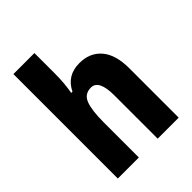

<svg xmlns="http://www.w3.org/2000/svg" viewBox="-215 -874 988 988"><g transform="rotate(-45 278.5 -380.0)"><path d="M211 -612Q211 -574 208 -541Q205 -508 200 -481H209Q247 -560 338 -560Q414 -560 457.5 -509Q501 -458 501 -360V0H348V-315Q348 -429 291 -429Q244 -429 227.5 -386Q211 -343 211 -256V0H58V-760H211Z"/></g></svg>

Font: Noto Sans Lao Condensed ExtraBold
Style: Regular
Weight: 800
Width: 3
Designer: Monotype Design Team
Foundry: Monotype Imaging Inc.
Version: Version 2.003; ttfautohint (v1.8.4.7-5d5b)